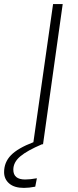

<svg xmlns="http://www.w3.org/2000/svg" viewBox="-85 -704 382 937"><path d="M221 -684 125 0H120Q47 31 13.5 59.5Q-20 88 -20 124Q-20 172 38 172Q62 172 95 166L87 207Q57 213 32 213Q-15 213 -40 191.5Q-65 170 -65 136Q-65 88 -31.5 53.5Q2 19 78 -10L174 -684Z"/></svg>

Font: Fira Sans ExtraLight
Style: Italic
Weight: 275
Italic angle: -8°
Designer: Carrois Corporate & Edenspiekermann AG
Foundry: Carrois Corporate GbR & Edenspiekermann AG
Version: Version 4.203